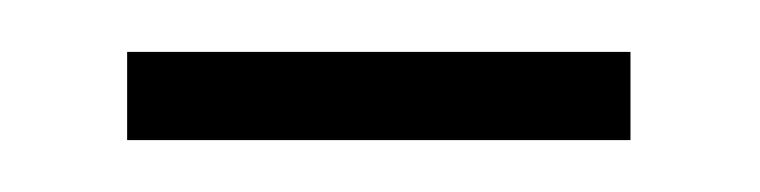

<svg xmlns="http://www.w3.org/2000/svg" viewBox="-20 -801 293 74"><path d="M29 -781H223V-747H29Z"/></svg>

Font: Bebas Neue Book
Style: Regular
Weight: 400
Designer: Ryoichi Tsunekawa
Foundry: Ryoichi Tsunekawa
Version: Version 001.003